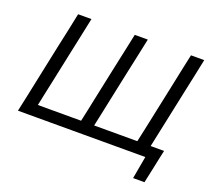

<svg xmlns="http://www.w3.org/2000/svg" viewBox="-141 -896 1354 1231"><g transform="rotate(20 535.5 -280.0)"><path d="M881.5 153.5 909 0H40Q52.5 -59 64.5 -114Q76 -169 90 -235.5L140 -473Q155 -541 167 -597.5Q178.5 -653.5 191 -713H282Q269.5 -653 257.5 -597Q245.5 -541 231 -472.5L184 -250Q173.5 -202 164.8 -160.5Q156 -119 147.5 -78H442.5Q451.5 -118.5 460.2 -160.2Q469 -202 479 -250L526.5 -474.5Q541 -541.5 553 -597.5Q564.5 -653 577.5 -713H666.5Q653.5 -653 642 -597.5Q630 -541.5 615.5 -474.5L568 -250Q558 -202 549.2 -160.2Q540.5 -118.5 531.5 -78H826Q835 -118.5 844 -160.5Q852.5 -202 863 -250L910.5 -474.5Q924.5 -541.5 936.2 -597.2Q948 -653 961 -713H1051.5Q1039 -653 1027.2 -597.2Q1015.5 -541.5 1001 -474.5L953.5 -250Q943.5 -202 934.5 -160.5Q925.5 -118.5 917 -78H1008.5Q1002 -49 995.8 -19Q989.5 11 983.5 39.5Q977.5 68 971.2 96.8Q965 125.5 959 153.5Z"/></g></svg>

Font: Heraclito
Style: Italic
Weight: 400
Italic angle: -12°
Designer: Kostas Bartsokas (font) & Cristiano Sobral (main changes)
Foundry: Kostas Bartsokas (font) & Cristiano Sobral (main changes)
Version: Version 1.00;July 8, 2020;FontCreator 13.0.0.2655 64-bit